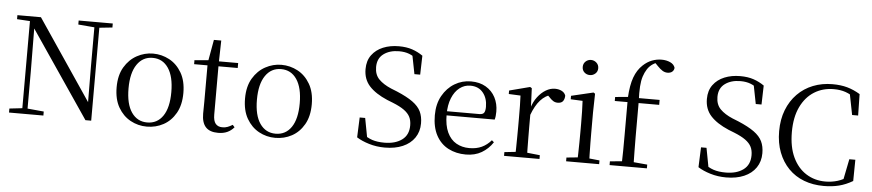

<svg xmlns="http://www.w3.org/2000/svg" viewBox="-46 -1115 6496 1430"><g transform="rotate(5 3202.5 -400.0)"><path d="M44 0V-30L150 -42H172L301 -30V0ZM140 0V-705H176L179 -319V0ZM501 -698V-728H756V-698L651 -687H631ZM616 7 167 -654 165 -655 141 -692 43 -698V-728H219L641 -103L624 -97L622 -395V-728H659V7Z M1075 15Q1009 15 952.5 -16Q896 -47 861 -107.5Q826 -168 826 -258Q826 -348 862 -408.5Q898 -469 955 -500Q1012 -531 1075 -531Q1140 -531 1197 -500.5Q1254 -470 1289.5 -409Q1325 -348 1325 -258Q1325 -168 1290 -107Q1255 -46 1198.5 -15.5Q1142 15 1075 15ZM1075 -16Q1150 -16 1192.5 -78Q1235 -140 1235 -257Q1235 -373 1192.5 -436Q1150 -499 1075 -499Q1001 -499 958 -436Q915 -373 915 -257Q915 -140 958 -78Q1001 -16 1075 -16Z M1527 -479V-516H1712V-479ZM1608 15Q1545 15 1515 -18Q1485 -51 1485 -118Q1485 -142 1485.5 -161Q1486 -180 1486 -207V-479H1386V-509L1507 -519L1487 -504L1517 -672H1572L1568 -501V-489V-118Q1568 -71 1585.5 -50Q1603 -29 1636 -29Q1658 -29 1675 -35.5Q1692 -42 1712 -54L1727 -37Q1706 -12 1677 1.5Q1648 15 1608 15Z M2035 15Q1969 15 1912.5 -16Q1856 -47 1821 -107.5Q1786 -168 1786 -258Q1786 -348 1822 -408.5Q1858 -469 1915 -500Q1972 -531 2035 -531Q2100 -531 2157 -500.5Q2214 -470 2249.5 -409Q2285 -348 2285 -258Q2285 -168 2250 -107Q2215 -46 2158.5 -15.5Q2102 15 2035 15ZM2035 -16Q2110 -16 2152.5 -78Q2195 -140 2195 -257Q2195 -373 2152.5 -436Q2110 -499 2035 -499Q1961 -499 1918 -436Q1875 -373 1875 -257Q1875 -140 1918 -78Q1961 -16 2035 -16Z M2854 16Q2792 16 2736 -1Q2680 -18 2643 -42L2649 -191H2690L2721 -27L2676 -48L2670 -81Q2719 -45 2757 -32.5Q2795 -20 2848 -20Q2929 -20 2979 -56.5Q3029 -93 3029 -165Q3029 -202 3015.5 -228.5Q3002 -255 2971 -277.5Q2940 -300 2885 -322L2842 -339Q2753 -377 2707 -427.5Q2661 -478 2661 -554Q2661 -617 2692.5 -659.5Q2724 -702 2776.5 -723.5Q2829 -745 2894 -745Q2951 -745 2994 -730.5Q3037 -716 3074 -690L3070 -548H3027L2996 -706L3043 -684L3046 -652Q3007 -683 2974.5 -695.5Q2942 -708 2899 -708Q2829 -708 2783.5 -674.5Q2738 -641 2738 -576Q2738 -519 2771.5 -485Q2805 -451 2864 -426L2909 -408Q2985 -376 3028.5 -344.5Q3072 -313 3090 -275.5Q3108 -238 3108 -187Q3108 -125 3076.5 -79Q3045 -33 2988 -8.5Q2931 16 2854 16Z M3460 15Q3387 15 3329 -15Q3271 -45 3238 -106Q3205 -167 3205 -257Q3205 -341 3239.5 -402.5Q3274 -464 3330 -497.5Q3386 -531 3452 -531Q3517 -531 3563.5 -503.5Q3610 -476 3634.5 -429Q3659 -382 3659 -323Q3659 -287 3652 -263H3244V-294H3534Q3561 -294 3570 -308Q3579 -322 3579 -352Q3579 -416 3545 -457.5Q3511 -499 3450 -499Q3406 -499 3370 -471.5Q3334 -444 3313 -392.5Q3292 -341 3292 -269Q3292 -188 3316.5 -136Q3341 -84 3384 -59.5Q3427 -35 3482 -35Q3535 -35 3574.5 -53.5Q3614 -72 3645 -108L3661 -94Q3628 -44 3578 -14.5Q3528 15 3460 15Z M3745 0V-28L3856 -40H3897L4010 -28V0ZM3828 0Q3829 -24 3829.5 -65Q3830 -106 3830.5 -150.5Q3831 -195 3831 -229V-289Q3831 -341 3830.5 -381Q3830 -421 3828 -458L3740 -462V-488L3894 -528L3907 -520L3913 -379V-378V-229Q3913 -195 3913.5 -150.5Q3914 -106 3914.5 -65Q3915 -24 3916 0ZM3912 -319 3891 -371H3909Q3924 -420 3951 -455.5Q3978 -491 4011.5 -511Q4045 -531 4080 -531Q4109 -531 4131 -519.5Q4153 -508 4160 -486Q4159 -459 4147 -444Q4135 -429 4108 -429Q4089 -429 4074 -438.5Q4059 -448 4042 -467L4019 -489L4064 -487Q4012 -473 3975.5 -432.5Q3939 -392 3912 -319Z M4209 0V-28L4319 -39H4350L4456 -28V0ZM4292 0Q4293 -24 4294 -65Q4295 -106 4295.5 -150.5Q4296 -195 4296 -229V-289Q4296 -340 4295 -381Q4294 -422 4292 -459L4203 -463V-489L4368 -528L4380 -520L4377 -380V-229Q4377 -195 4377.5 -150.5Q4378 -106 4379 -65Q4380 -24 4381 0ZM4329 -655Q4305 -655 4288 -670.5Q4271 -686 4271 -711Q4271 -736 4288 -752Q4305 -768 4329 -768Q4352 -768 4369.5 -752Q4387 -736 4387 -711Q4387 -686 4369.5 -670.5Q4352 -655 4329 -655Z M4534 0V-28L4650 -39H4690L4813 -28V0ZM4623 0Q4625 -57 4625.5 -114.5Q4626 -172 4626 -229V-479H4531V-509L4656 -520L4626 -505V-511Q4631 -606 4652.5 -664.5Q4674 -723 4714 -760Q4745 -789 4780 -802.5Q4815 -816 4852 -816Q4888 -816 4916.5 -803Q4945 -790 4953 -764Q4952 -746 4939 -734.5Q4926 -723 4903 -723Q4884 -723 4866.5 -733.5Q4849 -744 4828 -766L4801 -794V-803H4842V-795Q4814 -792 4789 -775.5Q4764 -759 4748 -734Q4732 -709 4722 -678Q4712 -647 4709 -602.5Q4706 -558 4709 -493V-229Q4709 -172 4710 -114.5Q4711 -57 4712 0ZM4668 -479V-516H4863V-479Z M5406 16Q5344 16 5288 -1Q5232 -18 5195 -42L5201 -191H5242L5273 -27L5228 -48L5222 -81Q5271 -45 5309 -32.5Q5347 -20 5400 -20Q5481 -20 5531 -56.5Q5581 -93 5581 -165Q5581 -202 5567.5 -228.5Q5554 -255 5523 -277.5Q5492 -300 5437 -322L5394 -339Q5305 -377 5259 -427.5Q5213 -478 5213 -554Q5213 -617 5244.5 -659.5Q5276 -702 5328.5 -723.5Q5381 -745 5446 -745Q5503 -745 5546 -730.5Q5589 -716 5626 -690L5622 -548H5579L5548 -706L5595 -684L5598 -652Q5559 -683 5526.5 -695.5Q5494 -708 5451 -708Q5381 -708 5335.5 -674.5Q5290 -641 5290 -576Q5290 -519 5323.5 -485Q5357 -451 5416 -426L5461 -408Q5537 -376 5580.5 -344.5Q5624 -313 5642 -275.5Q5660 -238 5660 -187Q5660 -125 5628.5 -79Q5597 -33 5540 -8.5Q5483 16 5406 16Z M6136 16Q6055 16 5988 -9.5Q5921 -35 5872.5 -84.5Q5824 -134 5797 -204Q5770 -274 5770 -362Q5770 -450 5797.5 -520.5Q5825 -591 5874.5 -641.5Q5924 -692 5991 -718.5Q6058 -745 6136 -745Q6198 -745 6246.5 -731.5Q6295 -718 6343 -689L6346 -529H6301L6267 -702L6318 -685V-651Q6276 -682 6237 -695.5Q6198 -709 6149 -709Q6067 -709 6003 -669Q5939 -629 5902 -552Q5865 -475 5865 -364Q5865 -252 5901.5 -175Q5938 -98 6001.5 -58Q6065 -18 6145 -18Q6193 -18 6237 -31.5Q6281 -45 6323 -76V-43L6275 -29L6309 -199H6354L6352 -40Q6301 -10 6249.5 3Q6198 16 6136 16Z"/></g></svg>

Font: Noto Serif SC
Style: Regular
Weight: 400
Designer: Ryoko NISHIZUKA 西塚涼子 (kana & ideographs); Frank Grießhammer (Latin, Greek & Cyrillic); Wenlong ZHANG 张文龙 (bopomofo); San
Foundry: Adobe
Version: Version 2.002-H1;hotconv 1.1.0;makeotfexe 2.6.0